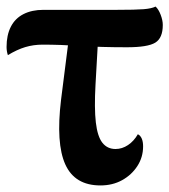

<svg xmlns="http://www.w3.org/2000/svg" viewBox="-20 -550 516 585"><path d="M286 15Q208 15 179 -49Q150 -113 166 -246L192 -451H280L271 -292Q267 -220 272 -177Q277 -134 292 -115Q307 -96 332 -96Q352 -96 370 -108Q388 -120 400 -141Q408 -137 412 -127.5Q416 -118 416 -104Q416 -71 398.5 -44Q381 -17 352 -1Q323 15 286 15ZM4 -382Q0 -394 0 -407Q0 -443 13 -468.5Q26 -494 51.5 -507Q77 -520 112 -520H334Q394 -520 418 -522Q442 -524 454 -530Q463 -522 469.5 -505Q476 -488 476 -474Q476 -434 453 -420Q430 -406 367 -406Q288 -406 225.5 -410Q163 -414 110 -414Q82 -414 57 -406.5Q32 -399 4 -382Z"/></svg>

Font: Arima Thin
Style: Regular
Weight: 100
Designer: Joana Correia and Natanael Gama
Foundry: NDISCOVER
Version: Version 1.101;gftools[0.9.23]